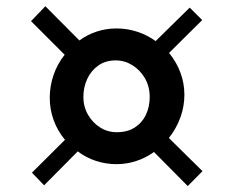

<svg xmlns="http://www.w3.org/2000/svg" viewBox="-20 -694 768 631"><path d="M193.5 -234.5Q169 -264 156.2 -299.5Q143.5 -335 143.5 -372.5Q143.5 -411 156 -447.5Q168.5 -484 192.5 -514L82 -624.5L129 -673.5L241 -561Q267.5 -580.5 298.5 -590.5Q329.5 -600.5 363 -600.5Q397.5 -600.5 430.2 -590Q463 -579.5 491.5 -559L603.5 -669L644.5 -628L535.5 -520Q560 -490.5 573 -455.2Q586 -420 586 -382.5Q586 -344 572.8 -307.8Q559.5 -271.5 535 -240.5L645.5 -131.5L597 -82.5L486 -194.5Q459 -175 427.5 -164.8Q396 -154.5 363 -154.5Q328 -154.5 295.2 -165.2Q262.5 -176 235.5 -196.5L125 -85L85 -126.5ZM363.5 -259.5Q399 -259.5 423.2 -275.2Q447.5 -291 459.8 -317.2Q472 -343.5 472 -375Q472 -410 456.2 -437Q440.5 -464 415 -479.8Q389.5 -495.5 360.5 -495.5Q326.5 -495.5 302.8 -478.5Q279 -461.5 266.5 -434.2Q254 -407 254 -375Q254 -343.5 269.2 -317Q284.5 -290.5 309.2 -275Q334 -259.5 363.5 -259.5Z"/></svg>

Font: Merriweather 96pt ExtraBold
Style: Regular
Weight: 800
Version: Version 2.100